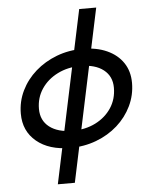

<svg xmlns="http://www.w3.org/2000/svg" viewBox="-58 -758 758 956"><g transform="rotate(-5 321.0 -280.0)"><path d="M270 -25Q164 -25 101.5 -77Q39 -129 39 -216Q39 -277 65 -330.5Q91 -384 137 -424.5Q183 -465 243.5 -488Q304 -511 373 -511Q443 -511 495 -487.5Q547 -464 575.5 -421.5Q604 -379 604 -321Q604 -260 578 -206Q552 -152 506.5 -111.5Q461 -71 400 -48Q339 -25 270 -25ZM288 -109Q353 -109 403.5 -134.5Q454 -160 483 -204Q512 -248 512 -305Q512 -362 470.5 -394.5Q429 -427 355 -427Q292 -427 241 -401.5Q190 -376 160.5 -332Q131 -288 131 -232Q131 -174 173 -141.5Q215 -109 288 -109ZM192 150 374 -710H459L277 150Z"/></g></svg>

Font: Geist
Style: Italic
Weight: 400
Italic angle: -12°
Designer: Basement.studio, Andrés Briganti, Mateo Zaragoza
Foundry: Basement.studio, Vercel, Andrés Briganti, Guido Ferreyra, Mateo Zaragoza
Version: Version 1.500